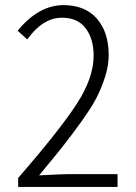

<svg xmlns="http://www.w3.org/2000/svg" viewBox="-20 -740 540 760"><path d="M51.8 0V-35.2Q216.8 -225.6 283.7 -328.6Q350.6 -431.6 350.6 -519.5Q350.6 -586.9 318.8 -628.4Q287.1 -669.9 225.6 -669.9Q149.4 -669.9 87.9 -584L49.8 -618.2Q132.8 -719.7 231.4 -719.7Q316.4 -719.7 363.3 -666.5Q410.2 -613.3 410.2 -521.5Q410.2 -480.5 396 -436Q381.8 -391.6 362.3 -353.5Q342.8 -315.4 301.8 -258.3Q260.7 -201.2 228.5 -160.6Q196.3 -120.1 134.8 -45.9Q234.4 -50.8 251 -50.8H445.3V0Z"/></svg>

Font: GenEi Gothic M Light
Style: Regular
Weight: 300
Designer: o_tamon (Modified); [Source Han Sans]
Ryoko NISHIZUKA  (kana & ideographs); Paul D. Hunt (Latin, Greek & Cyrillic); Wenl
Version: Version 1.1a;Original Version 1.004